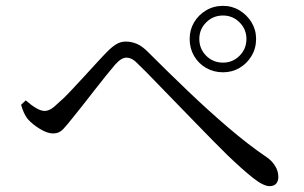

<svg xmlns="http://www.w3.org/2000/svg" viewBox="-20 -705 1040 656"><path d="M742 -458Q710 -458 684 -473Q658 -488 643 -514Q628 -540 628 -572Q628 -603 643 -628.5Q658 -654 684 -669.5Q710 -685 742 -685Q773 -685 798.5 -669.5Q824 -654 839.5 -628.5Q855 -603 855 -572Q855 -540 839.5 -514Q824 -488 798.5 -473Q773 -458 742 -458ZM901 -69Q880 -69 844 -97.5Q808 -126 757 -175Q739 -193 709.5 -222.5Q680 -252 646 -287.5Q612 -323 576.5 -359Q541 -395 510 -427.5Q479 -460 456 -482Q442 -497 432 -502.5Q422 -508 412 -508Q404 -508 395 -503Q386 -498 374 -485Q362 -471 343 -447.5Q324 -424 303 -397Q282 -370 262 -344.5Q242 -319 228 -302Q210 -279 196 -264Q182 -249 161 -249Q142 -249 116.5 -264.5Q91 -280 75 -298Q67 -308 61.5 -320.5Q56 -333 52 -347L68 -362Q86 -346 103 -336Q120 -326 132 -326Q143 -326 154 -332.5Q165 -339 179 -353Q197 -368 219.5 -392Q242 -416 266 -442Q290 -468 310.5 -490.5Q331 -513 344 -526Q359 -542 375 -552.5Q391 -563 410 -563Q429 -563 448 -555Q467 -547 489 -524Q552 -461 621.5 -394.5Q691 -328 760 -269Q829 -210 891 -168Q909 -156 920 -138Q931 -120 931 -101Q931 -86 923.5 -77.5Q916 -69 901 -69ZM742 -491Q775 -491 798.5 -514.5Q822 -538 822 -572Q822 -605 798.5 -628.5Q775 -652 742 -652Q708 -652 684.5 -628.5Q661 -605 661 -572Q661 -538 684.5 -514.5Q708 -491 742 -491Z"/></svg>

Font: Noto Serif KR
Style: Regular
Weight: 400
Designer: Ryoko NISHIZUKA  (kana & ideographs); Frank Grießhammer (Latin, Greek & Cyrillic); Wenlong ZHANG  (bopomofo); Sandoll Co
Foundry: Adobe
Version: Version 2.003-H1;hotconv 1.1.1;makeotfexe 2.6.0